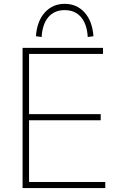

<svg xmlns="http://www.w3.org/2000/svg" viewBox="-20 -964 609 984"><path d="M507.8 -718.8V-687.5H128.9V-378.9H496.1V-347.7H128.9V-31.2H519.5V0H95.7V-718.8ZM311.5 -944.3Q373 -944.3 413.1 -900.4Q453.1 -856.4 459 -778.3L429.7 -774.4Q425.8 -840.8 395 -876.5Q364.3 -912.1 311.5 -912.1Q258.8 -912.1 228 -876.5Q197.3 -840.8 193.4 -774.4L164.1 -778.3Q169.9 -856.4 210 -900.4Q250 -944.3 311.5 -944.3Z"/></svg>

Font: Min Sans VF VF
Style: Regular
Weight: 400
Designer: Jinseong-Kim, NotoSansCJK, Nunito
Foundry: Jinseong-Kim
Version: Version 1.420;Glyphs 3.1.2 (3151)